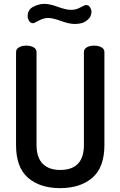

<svg xmlns="http://www.w3.org/2000/svg" viewBox="-20 -967 623 993"><path d="M414 -217V-697Q414 -714 429.5 -722.5Q445 -731 467 -731Q489 -731 504.5 -722.5Q520 -714 520 -697V-217Q520 -101 457.5 -47.5Q395 6 291 6Q187 6 125 -47.5Q63 -101 63 -217V-697Q63 -714 78.5 -722.5Q94 -731 116 -731Q138 -731 153.5 -722.5Q169 -714 169 -697V-217Q169 -152 201 -120Q233 -88 291 -88Q414 -88 414 -217ZM229 -874Q205 -874 181 -860.5Q157 -847 151 -847Q137 -847 130 -859.5Q123 -872 123 -883Q123 -917 152 -932Q181 -947 210 -947Q238 -947 279.5 -931.5Q321 -916 348 -916Q373 -916 395.5 -928.5Q418 -941 425 -941Q439 -941 446 -929Q453 -917 453 -907Q453 -882 435.5 -866.5Q418 -851 401 -847Q384 -843 368 -843Q337 -843 295.5 -858.5Q254 -874 229 -874Z"/></svg>

Font: AkaAcidDosis
Style: SemiBold
Weight: 600
Designer: Edgar Tolentino, Pablo Impallari, Igino Marini, Cyberella
Foundry: Edgar Tolentino, Pablo Impallari, Igino Marini, Cyberella
Version: Version 1.007